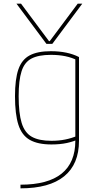

<svg xmlns="http://www.w3.org/2000/svg" viewBox="-20 -810 540 1050"><path d="M70 -790H95L248 -585H252L405 -790H430L266 -570H234ZM92 200Q242 200 317 139.5Q392 79 392 -40V-498L403 -480Q374 -495 338 -502.5Q302 -510 258 -510Q191 -510 152.5 -490Q114 -470 98 -420.5Q82 -371 82 -284Q82 -191 98.5 -137.5Q115 -84 154 -62Q193 -40 261 -40Q302 -40 336.5 -47Q371 -54 402 -67L410 -49Q382 -36 345.5 -28Q309 -20 261 -20Q187 -20 143 -45Q99 -70 80.5 -128Q62 -186 62 -284Q62 -377 80.5 -430.5Q99 -484 142 -507Q185 -530 258 -530Q350 -530 412 -498V-40Q412 88 331 154Q250 220 92 220Z"/></svg>

Font: M PLUS 1 Code Thin
Style: Regular
Weight: 250
Designer: Coji Morishita
Foundry: UNDERFOREST DESIGN
Version: Version 1.002